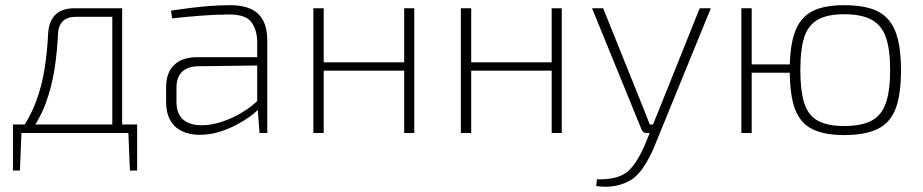

<svg xmlns="http://www.w3.org/2000/svg" viewBox="-20 -514 3568 742"><path d="M440 -482V-449H273Q207 -449 204 -381Q201 -313 190.5 -246Q180 -179 157.5 -117Q135 -55 94 0H54Q95 -57 118.5 -119.5Q142 -182 152.5 -249.5Q163 -317 166 -385Q169 -432 194 -457Q219 -482 267 -482ZM63 -5 57 145H30V-5ZM510 -33V0H30V-33ZM510 -5V145H482L476 -5ZM452 -482V0H414V-482Z M872 -494Q916 -494 948 -480Q980 -466 996.5 -435.5Q1013 -405 1013 -354V0H983L975 -106L974 -113V-354Q973 -400 951 -429Q929 -458 867 -458Q816 -458 757.5 -453.5Q699 -449 645 -443L641 -473Q674 -478 709.5 -482.5Q745 -487 785.5 -490.5Q826 -494 872 -494ZM988 -293 987 -261 746 -258Q704 -257 683 -236Q662 -215 662 -175V-121Q662 -76 686 -53.5Q710 -31 756 -30Q792 -29 834.5 -42.5Q877 -56 916.5 -80Q956 -104 984 -133V-98Q971 -82 947 -64.5Q923 -47 891.5 -30.5Q860 -14 824.5 -3.5Q789 7 752 7Q712 7 682.5 -7.5Q653 -22 637.5 -50Q622 -78 622 -118V-178Q622 -233 653 -263Q684 -293 742 -293Z M1231 -482V0H1191V-482ZM1551 -273V-241H1225V-273ZM1581 -482V0H1542V-482Z M1801 -482V0H1761V-482ZM2121 -273V-241H1795V-273ZM2151 -482V0H2112V-482Z M2727 -482 2513 42Q2505 63 2492.5 88Q2480 113 2464 136Q2448 159 2427 176Q2396 197 2359.5 204Q2323 211 2284 205L2287 179Q2317 180 2348 174.5Q2379 169 2405 150Q2428 129 2446 98Q2464 67 2477 34L2497 -16Q2504 -33 2511.5 -52.5Q2519 -72 2526 -88L2684 -482ZM2311 -482 2470 -87Q2475 -73 2480.5 -60Q2486 -47 2491 -33H2511L2496 0H2478Q2472 0 2467.5 -3Q2463 -6 2460 -12L2268 -482Z M3242 -494Q3303 -494 3345 -481Q3387 -468 3412.5 -439Q3438 -410 3450 -362Q3462 -314 3462 -243Q3462 -148 3441 -93.5Q3420 -39 3371.5 -15.5Q3323 8 3242 8Q3165 8 3118.5 -15.5Q3072 -39 3052 -93.5Q3032 -148 3032 -243Q3032 -314 3043.5 -362Q3055 -410 3079.5 -439Q3104 -468 3144 -481Q3184 -494 3242 -494ZM2885 -482V0H2845V-482ZM3060 -265V-233H2878V-265ZM3242 -459Q3179 -459 3141.5 -438.5Q3104 -418 3088.5 -371.5Q3073 -325 3073 -243Q3073 -162 3088.5 -114.5Q3104 -67 3141.5 -47Q3179 -27 3242 -27Q3308 -27 3347 -47Q3386 -67 3403 -114.5Q3420 -162 3420 -243Q3420 -325 3403 -371.5Q3386 -418 3347 -438.5Q3308 -459 3242 -459Z"/></svg>

Font: Exo 2 ExtraLight
Style: Regular
Weight: 250
Designer: Natanael Gama
Foundry: Natanael Gama
Version: Version 2.010